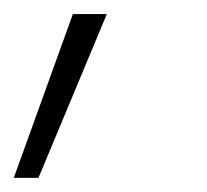

<svg xmlns="http://www.w3.org/2000/svg" viewBox="-23 -104 295 273"><path d="M-3.4 148.9 80.6 -84H128.9L31.7 148.9Z"/></svg>

Font: Inter 20pt ExtraLight
Style: Italic
Weight: 250
Italic angle: -9.3988°
Version: Version 4.001;git-66647c0bb